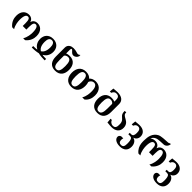

<svg xmlns="http://www.w3.org/2000/svg" viewBox="489 -2704 4867 4867"><g transform="rotate(45 2922.5 -270.0)"><path d="M418.5 -418.5Q413.1 -440.9 400.9 -460.9Q388.7 -481 369.6 -496.1Q350.6 -511.2 324.5 -520.3Q298.3 -529.3 264.2 -529.3Q224.1 -529.3 186.3 -515.1Q148.4 -501 118.9 -470.7Q89.4 -440.4 71.5 -393.1Q53.7 -345.7 53.7 -279.3Q53.7 -247.1 59.6 -211.4Q65.4 -175.8 80.6 -139.4Q95.7 -103.1 121.6 -67.7Q147.5 -32.3 187.5 0H256.3Q234.4 -34.7 220.7 -73.3Q207 -111.8 199.7 -148.5Q192.4 -185.1 189.9 -217.1Q187.5 -249 187.5 -271Q187.5 -325.2 194.1 -363.8Q200.7 -402.4 212.4 -427.3Q224.1 -452.2 240.5 -463.9Q256.8 -475.6 276.9 -475.6Q296.4 -475.6 310.8 -467.8Q325.2 -460 334.7 -440.9Q344.2 -421.9 349.1 -389.9Q354 -357.9 354 -309.6V-212.4H483.4V-309.6Q483.4 -357.9 488.3 -389.9Q493.2 -421.9 502.9 -440.9Q512.7 -460 527.1 -467.8Q541.5 -475.6 561 -475.6Q581.1 -475.6 597.4 -463.9Q613.8 -452.2 625.5 -427.3Q637.2 -402.4 643.8 -363.8Q650.4 -325.2 650.4 -271Q650.4 -249 647.9 -217.1Q645.5 -185.1 638.2 -148.5Q630.9 -111.8 617.2 -73.3Q603.5 -34.7 581.5 0H650.4Q690.4 -32.3 716.3 -67.7Q742.2 -103.1 757.3 -139.4Q772.5 -175.8 778.3 -211.4Q784.2 -247.1 784.2 -279.3Q784.2 -345.7 766.4 -393.1Q748.5 -440.4 719 -470.7Q689.5 -501 651.6 -515.1Q613.8 -529.3 573.7 -529.3Q539.6 -529.3 513.2 -520.3Q486.8 -511.2 467.8 -496.1Q448.7 -481 436.5 -460.9Q424.3 -440.9 418.5 -418.5Z M928.7 -40.5Q954.1 -40.5 982.2 -42Q1010.3 -43.5 1039.6 -48.8Q1010.3 -64.9 984.4 -87.6Q958.5 -110.4 939 -140.9Q919.4 -171.4 908 -210.2Q896.5 -249 896.5 -296.9Q896.5 -342.3 910.6 -384.3Q924.8 -426.3 953.6 -458.5Q982.4 -490.7 1026.9 -510Q1071.3 -529.3 1132.3 -529.3Q1192.9 -529.3 1237.5 -510Q1282.2 -490.7 1311 -458.5Q1339.8 -426.3 1354 -384.3Q1368.2 -342.3 1368.2 -296.9Q1368.2 -249 1356.7 -210.2Q1345.2 -171.4 1325.7 -140.9Q1306.2 -110.4 1280 -87.6Q1253.9 -64.9 1225.1 -48.8Q1254.4 -43.5 1282.5 -42Q1310.5 -40.5 1335.9 -40.5H1363.8V10.7H1335.9Q1293.5 10.7 1240.2 6.3Q1187 2 1132.3 -12.2Q1105 -4.9 1077.6 -0.5Q1050.3 3.9 1024.2 6.3Q998 8.8 973.9 9.8Q949.7 10.7 928.7 10.7H900.9V-40.5ZM1132.3 -480.5Q1105 -480.5 1085.7 -469Q1066.4 -457.5 1054.2 -436.8Q1042 -416 1036.4 -386.7Q1030.8 -357.4 1030.8 -322.3Q1030.8 -272.9 1038.1 -234.6Q1045.4 -196.3 1058.8 -167.5Q1072.3 -138.7 1090.8 -118.2Q1109.4 -97.7 1132.3 -83.5Q1154.8 -97.7 1173.3 -118.2Q1191.9 -138.7 1205.3 -167.7Q1218.8 -196.8 1226.1 -234.9Q1233.4 -272.9 1233.4 -322.3Q1233.4 -357.4 1227.8 -386.7Q1222.2 -416 1210.2 -436.8Q1198.2 -457.5 1179 -469Q1159.7 -480.5 1132.3 -480.5Z M1972.2 -253.9Q1972.2 -197.8 1958.5 -149.4Q1944.8 -101.1 1915.8 -65.4Q1886.7 -29.8 1841.1 -9.5Q1795.4 10.7 1731.4 10.7Q1668 10.7 1623 -9.5Q1578.1 -29.8 1549.8 -65.4Q1521.5 -101.1 1508.3 -149.4Q1495.1 -197.8 1495.1 -253.9V-580.1Q1495.1 -620.1 1510.7 -647.9Q1526.4 -675.8 1550.8 -693.4Q1575.2 -710.9 1605.2 -718.8Q1635.3 -726.6 1664.1 -726.6Q1702.1 -726.6 1729.7 -721.7Q1757.3 -716.8 1777.8 -710.9Q1798.3 -705.1 1813.7 -700.2Q1829.1 -695.3 1843.3 -695.3Q1857.9 -695.3 1872.8 -702.1Q1887.7 -709 1908.2 -726.6V-680.7Q1902.3 -662.1 1890.1 -645Q1877.9 -627.9 1861.8 -615.2Q1845.7 -602.5 1826.7 -595Q1807.6 -587.4 1788.1 -587.4Q1770 -587.4 1755.1 -594Q1740.2 -600.6 1727.3 -610.8Q1714.4 -621.1 1703.6 -632.6Q1692.9 -644 1683.3 -654.3Q1673.8 -664.6 1665.3 -671.1Q1656.7 -677.7 1648.9 -677.7Q1634.8 -677.7 1629.6 -666Q1624.5 -654.3 1624.5 -629.4V-498Q1647.9 -507.8 1675.5 -513.2Q1703.1 -518.6 1735.8 -518.6Q1798.3 -518.6 1843.3 -498Q1888.2 -477.5 1916.7 -441.7Q1945.3 -405.8 1958.7 -357.7Q1972.2 -309.6 1972.2 -253.9ZM1837.4 -254.4Q1837.4 -308.6 1831.3 -349.1Q1825.2 -389.6 1811.8 -416.5Q1798.3 -443.4 1777.1 -456.5Q1755.9 -469.7 1725.6 -469.7Q1712.4 -469.7 1697.8 -466.8Q1683.1 -463.9 1669.4 -457.5Q1655.8 -451.2 1644 -441.2Q1632.3 -431.2 1624.5 -417.5V-253.9Q1624.5 -200.2 1629.9 -159.9Q1635.3 -119.6 1647.7 -92.5Q1660.2 -65.4 1680.7 -51.8Q1701.2 -38.1 1731.4 -38.1Q1761.7 -38.1 1782 -51.8Q1802.2 -65.4 1814.7 -92.8Q1827.1 -120.1 1832.3 -160.4Q1837.4 -200.7 1837.4 -254.4Z M2551.8 -259.3Q2551.8 -203.1 2538.1 -154.1Q2524.4 -105 2495.4 -68.4Q2466.3 -31.7 2420.7 -10.5Q2375 10.7 2311 10.7Q2247.6 10.7 2201.9 -10.5Q2156.2 -31.7 2127 -68.4Q2097.7 -105 2083.7 -154.1Q2069.8 -203.1 2069.8 -259.3Q2069.8 -315.4 2083.7 -364.5Q2097.7 -413.6 2127 -450.2Q2156.2 -486.8 2201.9 -508.1Q2247.6 -529.3 2311 -529.3Q2371.6 -529.3 2415 -510.5Q2458.5 -491.7 2487.8 -459Q2501.5 -475.6 2520 -488.8Q2538.6 -502 2560.5 -511Q2582.5 -520 2607.7 -524.7Q2632.8 -529.3 2659.2 -529.3Q2703.1 -529.3 2745.8 -515.4Q2788.6 -501.5 2822.3 -469.7Q2856 -438 2876.5 -387Q2897 -335.9 2897 -261.7Q2897 -224.6 2890.4 -188.2Q2883.8 -151.9 2869.6 -118.2Q2855.5 -84.5 2832.8 -54.4Q2810.1 -24.4 2777.8 0H2699.2Q2721.2 -34.7 2734.1 -73.2Q2747.1 -111.8 2753.4 -148.4Q2759.8 -185.1 2761.5 -217Q2763.2 -249 2763.2 -271Q2763.2 -325.7 2755.1 -364.5Q2747.1 -403.3 2731.9 -428.2Q2716.8 -453.1 2695.1 -464.8Q2673.3 -476.6 2645.5 -476.6Q2629.4 -476.6 2612.3 -470.5Q2595.2 -464.4 2579.8 -452.6Q2564.5 -440.9 2551.8 -423.6Q2539.1 -406.2 2531.7 -383.8Q2542 -356 2546.9 -324.5Q2551.8 -293 2551.8 -259.3ZM2417 -259.8Q2417 -313 2411.9 -354.2Q2406.7 -395.5 2394.3 -423.6Q2381.8 -451.7 2361.6 -466.1Q2341.3 -480.5 2311 -480.5Q2280.8 -480.5 2260.3 -466.1Q2239.7 -451.7 2227.3 -423.6Q2214.8 -395.5 2209.5 -354.2Q2204.1 -313 2204.1 -259.3Q2204.1 -205.6 2209.5 -164.3Q2214.8 -123 2227.3 -95Q2239.7 -66.9 2260.3 -52.5Q2280.8 -38.1 2311 -38.1Q2341.3 -38.1 2361.6 -52.7Q2381.8 -67.4 2394.3 -95.5Q2406.7 -123.5 2411.9 -164.8Q2417 -206.1 2417 -259.8Z M3004.4 -253.9Q3004.4 -309.6 3017.8 -357.7Q3031.2 -405.8 3059.8 -441.7Q3088.4 -477.5 3133.3 -498Q3178.2 -518.6 3240.7 -518.6Q3273.4 -518.6 3301 -513.2Q3328.6 -507.8 3352.1 -498V-540.5Q3352.1 -567.4 3349.4 -592.8Q3346.7 -618.2 3336.2 -638.2Q3325.7 -658.2 3304.2 -670.4Q3282.7 -682.6 3245.1 -682.6Q3205.1 -682.6 3179.9 -661.6Q3154.8 -640.6 3137.7 -599.6H3088.9L3100.6 -715.8Q3128.9 -715.8 3163.8 -721.2Q3198.7 -726.6 3240.7 -726.6Q3299.8 -726.6 3345 -713.4Q3390.1 -700.2 3420.4 -675.8Q3450.7 -651.4 3466.1 -616.9Q3481.4 -582.5 3481.4 -540V-253.9Q3481.4 -197.8 3468.3 -149.4Q3455.1 -101.1 3426.8 -65.4Q3398.4 -29.8 3353.5 -9.5Q3308.6 10.7 3245.1 10.7Q3181.2 10.7 3135.5 -9.5Q3089.8 -29.8 3060.8 -65.4Q3031.7 -101.1 3018.1 -149.4Q3004.4 -197.8 3004.4 -253.9ZM3139.2 -254.4Q3139.2 -200.7 3144.3 -160.4Q3149.4 -120.1 3161.9 -92.8Q3174.3 -65.4 3194.6 -51.8Q3214.8 -38.1 3245.1 -38.1Q3275.4 -38.1 3295.9 -51.8Q3316.4 -65.4 3328.9 -92.5Q3341.3 -119.6 3346.7 -159.9Q3352.1 -200.2 3352.1 -253.9V-417.5Q3344.2 -431.2 3332.5 -441.2Q3320.8 -451.2 3307.1 -457.5Q3293.5 -463.9 3278.8 -466.8Q3264.2 -469.7 3251 -469.7Q3219.2 -469.7 3197.8 -456.5Q3176.3 -443.4 3163.3 -416.5Q3150.4 -389.6 3144.8 -349.1Q3139.2 -308.6 3139.2 -254.4Z M3757.3 -37.6Q3785.2 -37.6 3804.7 -46.4Q3824.2 -55.2 3836.2 -74.5Q3848.1 -93.8 3852.5 -124.5Q3856.9 -155.3 3855 -199.7Q3852.5 -243.7 3840.6 -270.8Q3828.6 -297.9 3812 -316.4Q3795.4 -335 3776.6 -349.6Q3757.8 -364.3 3741.7 -383.1Q3725.6 -401.9 3715.1 -429Q3704.6 -456.1 3704.6 -500V-518.6H3759.3V-496.1Q3759.3 -474.1 3768.8 -458.3Q3778.3 -442.4 3793.9 -429.9Q3809.6 -417.5 3829.8 -406.5Q3850.1 -395.5 3871.1 -383.3Q3892.1 -371.1 3912.8 -356Q3933.6 -340.8 3950 -319.3Q3966.3 -297.9 3977.1 -269Q3987.8 -240.2 3989.3 -200.2Q3991.2 -147.5 3974.6 -107.9Q3958 -68.4 3927 -42Q3896 -15.6 3852.5 -2.4Q3809.1 10.7 3757.3 10.7Q3731.9 10.7 3710.2 9Q3688.5 7.3 3669.7 5.4Q3650.9 3.4 3634.3 1.7Q3617.7 0 3602.5 0L3590.8 -124.5H3634.8Q3641.6 -107.4 3652.1 -91.8Q3662.6 -76.2 3677.7 -64.2Q3692.9 -52.2 3712.6 -44.9Q3732.4 -37.6 3757.3 -37.6Z M4243.7 -215.3Q4264.6 -215.3 4278.8 -223.9Q4293 -232.4 4301.5 -248.5Q4310.1 -264.6 4313.7 -288.6Q4317.4 -312.5 4317.4 -343.3Q4317.4 -375.5 4312.3 -401.1Q4307.1 -426.8 4295.9 -444.6Q4284.7 -462.4 4266.6 -471.7Q4248.5 -481 4222.7 -481Q4184.6 -481 4159.9 -460.9Q4135.3 -440.9 4119.6 -402.3H4070.8L4082.5 -518.6Q4096.7 -518.6 4114 -520.3Q4131.3 -522 4150.6 -523.9Q4169.9 -525.9 4190.4 -527.6Q4210.9 -529.3 4231.9 -529.3Q4281.2 -529.3 4321.3 -516.6Q4361.3 -503.9 4389.9 -480Q4418.5 -456.1 4434.1 -421.4Q4449.7 -386.7 4449.7 -342.8Q4449.7 -310.5 4439.7 -284.7Q4429.7 -258.8 4413.8 -239.7Q4397.9 -220.7 4377.7 -208.5Q4357.4 -196.3 4336.9 -191.4Q4363.8 -187 4388.2 -172.4Q4412.6 -157.7 4430.9 -133.3Q4449.2 -108.9 4460.2 -75Q4471.2 -41 4471.2 1.5Q4471.2 47.9 4457.8 85.9Q4444.3 124 4416.5 151.4Q4388.7 178.7 4346.4 193.6Q4304.2 208.5 4246.6 208.5Q4196.3 208.5 4157.5 198Q4118.7 187.5 4092 169.2Q4065.4 150.9 4051.5 126.5Q4037.6 102.1 4037.6 74.2Q4037.6 64 4040.8 52.7Q4043.9 41.5 4051.3 31Q4058.6 20.5 4070.6 12.2Q4082.5 3.9 4100.6 0H4171.4Q4165 17.1 4162.4 31.7Q4159.7 46.4 4159.7 59.6Q4159.7 89.8 4166.7 109.4Q4173.8 128.9 4186 140.1Q4198.2 151.4 4213.9 155.5Q4229.5 159.7 4246.6 159.7Q4273.9 159.7 4291.7 151.1Q4309.6 142.6 4319.8 125.5Q4330.1 108.4 4334.2 83Q4338.4 57.6 4338.4 24.4Q4338.4 -38.1 4331.5 -75.2Q4324.7 -112.3 4312.5 -132.1Q4300.3 -151.9 4283.2 -158Q4266.1 -164.1 4245.1 -164.1H4187V-215.3Z M4944.3 -418.5Q4950.2 -440.9 4962.4 -460.9Q4974.6 -481 4993.7 -496.1Q5012.7 -511.2 5039.1 -520.3Q5065.4 -529.3 5099.6 -529.3Q5139.6 -529.3 5177.5 -515.1Q5215.3 -501 5244.9 -470.7Q5274.4 -440.4 5292.2 -393.1Q5310.1 -345.7 5310.1 -279.3Q5310.1 -247.1 5304.2 -211.2Q5298.3 -175.3 5283.2 -139.2Q5268.1 -103 5242.2 -67.6Q5216.3 -32.2 5176.3 0H5107.4Q5129.4 -34.7 5143.1 -73.2Q5156.7 -111.8 5164.1 -148.4Q5171.4 -185.1 5173.8 -217Q5176.3 -249 5176.3 -271Q5176.3 -324.7 5169.7 -363.3Q5163.1 -401.9 5151.4 -426.8Q5139.6 -451.7 5123.3 -463.4Q5106.9 -475.1 5086.9 -475.1Q5067.4 -475.1 5053 -467.3Q5038.6 -459.5 5028.8 -440.7Q5019 -421.9 5014.2 -389.9Q5009.3 -357.9 5009.3 -309.6V-212.4H4879.9V-309.6Q4879.9 -357.9 4875 -389.9Q4870.1 -421.9 4860.6 -440.7Q4851.1 -459.5 4836.7 -467.3Q4822.3 -475.1 4802.7 -475.1Q4782.7 -475.1 4766.4 -463.4Q4750 -451.7 4738.3 -426.8Q4726.6 -401.9 4720 -363.3Q4713.4 -324.7 4713.4 -271Q4713.4 -249 4715.8 -217Q4718.3 -185.1 4725.6 -148.4Q4732.9 -111.8 4746.6 -73.2Q4760.3 -34.7 4782.2 0H4713.4Q4680.7 -25.9 4658 -53.7Q4635.3 -81.5 4620.4 -109.9Q4605.5 -138.2 4597.2 -166.7Q4588.9 -195.3 4584.7 -223.1Q4580.6 -251 4579.6 -277.3Q4578.6 -303.7 4578.6 -327.6Q4578.6 -385.3 4585.7 -438.2Q4592.8 -491.2 4611.1 -537.1Q4629.4 -583 4660.9 -620.6Q4692.4 -658.2 4741.2 -685.1Q4766.1 -698.7 4802.7 -706.3Q4839.4 -713.9 4880.9 -717.8Q4922.4 -721.7 4966.1 -723.6Q5009.8 -725.6 5048.8 -728.5Q5068.8 -730 5080.3 -735.8Q5091.8 -741.7 5091.8 -749H5126Q5126 -723.1 5116.2 -699.5Q5106.4 -675.8 5090.3 -657.5Q5074.2 -639.2 5053.2 -627.7Q5032.2 -616.2 5009.8 -614.7Q4996.1 -614.3 4976.8 -613.3Q4957.5 -612.3 4935.5 -611.3Q4913.6 -610.4 4890.6 -608.9Q4867.7 -607.4 4846.4 -605.2Q4825.2 -603 4807.1 -600.1Q4789.1 -597.2 4777.8 -593.3Q4766.6 -589.4 4750.5 -582.5Q4734.4 -575.7 4717.5 -563.5Q4700.7 -551.3 4685.1 -532Q4669.4 -512.7 4659.7 -484.4Q4687.5 -507.8 4721.2 -518.6Q4754.9 -529.3 4790 -529.3Q4824.2 -529.3 4850.3 -520.3Q4876.5 -511.2 4895.5 -496.1Q4914.6 -481 4926.8 -460.9Q4939 -440.9 4944.3 -418.5Z M5568.8 -215.3Q5589.8 -215.3 5604 -223.9Q5618.2 -232.4 5626.7 -248.5Q5635.3 -264.6 5638.9 -288.6Q5642.6 -312.5 5642.6 -343.3Q5642.6 -375.5 5637.5 -401.1Q5632.3 -426.8 5621.1 -444.6Q5609.9 -462.4 5591.8 -471.7Q5573.7 -481 5547.9 -481Q5509.8 -481 5485.1 -460.9Q5460.4 -440.9 5444.8 -402.3H5396L5407.7 -518.6Q5421.9 -518.6 5439.2 -520.3Q5456.5 -522 5475.8 -523.9Q5495.1 -525.9 5515.6 -527.6Q5536.1 -529.3 5557.1 -529.3Q5606.4 -529.3 5646.5 -516.6Q5686.5 -503.9 5715.1 -480Q5743.7 -456.1 5759.3 -421.4Q5774.9 -386.7 5774.9 -342.8Q5774.9 -310.5 5764.9 -284.7Q5754.9 -258.8 5739 -239.7Q5723.1 -220.7 5702.9 -208.5Q5682.6 -196.3 5662.1 -191.4Q5689 -187 5713.4 -172.4Q5737.8 -157.7 5756.1 -133.3Q5774.4 -108.9 5785.4 -75Q5796.4 -41 5796.4 1.5Q5796.4 47.9 5783 85.9Q5769.5 124 5741.7 151.4Q5713.9 178.7 5671.6 193.6Q5629.4 208.5 5571.8 208.5Q5521.5 208.5 5482.7 198Q5443.8 187.5 5417.2 169.2Q5390.6 150.9 5376.7 126.5Q5362.8 102.1 5362.8 74.2Q5362.8 64 5366 52.7Q5369.1 41.5 5376.5 31Q5383.8 20.5 5395.8 12.2Q5407.7 3.9 5425.8 0H5496.6Q5490.2 17.1 5487.5 31.7Q5484.9 46.4 5484.9 59.6Q5484.9 89.8 5491.9 109.4Q5499 128.9 5511.2 140.1Q5523.4 151.4 5539.1 155.5Q5554.7 159.7 5571.8 159.7Q5599.1 159.7 5616.9 151.1Q5634.8 142.6 5645 125.5Q5655.3 108.4 5659.4 83Q5663.6 57.6 5663.6 24.4Q5663.6 -38.1 5656.7 -75.2Q5649.9 -112.3 5637.7 -132.1Q5625.5 -151.9 5608.4 -158Q5591.3 -164.1 5570.3 -164.1H5512.2V-215.3Z"/></g></svg>

Font: Arian AMU Serif
Style: Bold
Weight: 700
Designer: Ruben Hakobyan (Tarumian)
Foundry: Ruben Hakobyan (Tarumian)
Version: Version 1.002